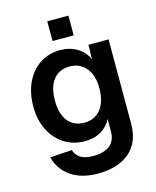

<svg xmlns="http://www.w3.org/2000/svg" viewBox="-128 -804 856 1053"><g transform="rotate(-15 300.0 -277.5)"><path d="M297 162Q203 162 143 120Q83 78 66 8L190 0Q199 29 224 45.5Q249 62 297 62Q358 62 391 35.5Q424 9 424 -44V-114Q405 -75 366.5 -51.5Q328 -28 273 -28Q208 -28 157 -60.5Q106 -93 77 -150.5Q48 -208 48 -284Q48 -363 76.5 -422Q105 -481 155 -513.5Q205 -546 270 -546Q324 -546 365.5 -521Q407 -496 426 -452L428 -534H542V-55Q542 51 476 106.5Q410 162 297 162ZM297 -127Q354 -127 388.5 -168Q423 -209 424 -286Q425 -362 389.5 -404Q354 -446 297 -446Q237 -446 204 -404Q171 -362 171 -286Q171 -209 204.5 -168Q238 -127 297 -127ZM243 -605V-717H363V-605Z"/></g></svg>

Font: Geist Mono SemiBold
Style: Regular
Weight: 600
Monospace: yes
Designer: Basement.studio, Andrés Briganti, Mateo Zaragoza
Foundry: Basement.studio, Vercel, Andrés Briganti, Guido Ferreyra, Mateo Zaragoza
Version: Version 1.500; ttfautohint (v1.8.4.7-5d5b)